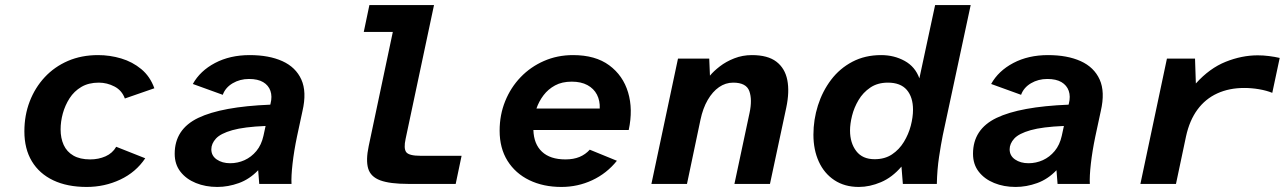

<svg xmlns="http://www.w3.org/2000/svg" viewBox="-20 -728 5096 760"><path d="M323.1 12Q246.2 12 191 -14.2Q135.7 -40.4 106.1 -89.6Q76.5 -138.8 76.5 -208Q76.5 -271.8 97.6 -326.5Q118.7 -381.2 157.1 -422.5Q195.6 -463.8 249 -486.9Q302.5 -509.9 368.1 -509.9Q415 -509.9 459.7 -496.6Q504.4 -483.3 539.3 -454.4Q574.2 -425.5 591 -378.6L474.2 -338.1Q462.5 -370.3 433 -385.6Q403.6 -400.9 371.1 -400.9Q330.8 -400.9 302 -383.9Q273.3 -367 255.3 -338.9Q237.4 -310.8 228.6 -278.7Q219.9 -246.6 219.9 -215.8Q219.9 -181.1 232.1 -154.2Q244.4 -127.3 270.4 -112.2Q296.5 -97 337.1 -97Q370 -97 397.7 -109.2Q425.4 -121.5 440 -147L554.9 -101.5Q517.9 -46.2 456 -17.1Q394.1 12 323.1 12Z M840.2 12Q793.5 12 755.3 -3.6Q717 -19.1 694.3 -48.3Q671.5 -77.5 671.5 -119.3Q671.5 -216.5 764.7 -261.3Q857.9 -306 1049.9 -313.7L1050.9 -317.9Q1058.1 -346.3 1050.4 -368.4Q1042.7 -390.4 1021.7 -402.9Q1000.7 -415.4 965.6 -415.4Q929.8 -415.4 900.9 -398.4Q872.1 -381.3 861.8 -352.7L743.3 -395.6Q771.9 -447.4 831.2 -478.7Q890.5 -509.9 968.3 -509.9Q1044.7 -509.9 1097.7 -486Q1150.7 -462 1172.8 -413.2Q1194.9 -364.3 1177.3 -288.5L1155.5 -187Q1143.7 -130.3 1138 -80.1Q1132.3 -29.9 1133.9 0H1006.2L1001.9 -54.2Q967.9 -18.6 925.4 -3.3Q882.9 12 840.2 12ZM891.2 -81.9Q920.9 -81.9 947.9 -94Q974.8 -106.2 994.9 -130.3Q1014.9 -154.5 1022.8 -190.3L1031.3 -229.4Q946.2 -225.9 899.6 -212.7Q853 -199.5 834.7 -179.4Q816.5 -159.3 816.5 -137Q816.5 -111.5 838 -96.7Q859.6 -81.9 891.2 -81.9Z M1596.5 0Q1523.2 0 1485 -14.2Q1446.9 -28.5 1437.3 -61.2Q1427.7 -94 1439.4 -149.6L1534.9 -601.5H1419.9L1442.2 -708H1698L1585.6 -178.6Q1577.3 -140.8 1587.7 -126.1Q1598.2 -111.3 1645.2 -111.3H1807.1L1783.8 0Z M2202 12Q2130.7 12 2075.3 -14.8Q2020 -41.7 1988.8 -91.6Q1957.7 -141.6 1957.7 -210.7Q1957.7 -273.4 1979.7 -327.6Q2001.7 -381.9 2040.9 -422.6Q2080.1 -463.4 2133.1 -486.6Q2186.1 -509.9 2248.3 -509.9Q2336.9 -509.9 2391.5 -469.5Q2446.2 -429.1 2466.2 -362.2Q2486.2 -295.2 2468.7 -213.5H2091.3Q2093 -157.7 2125.4 -127.4Q2157.8 -97 2218.3 -97Q2250.2 -97 2273.9 -106.8Q2297.6 -116.7 2314.5 -135.5L2421.9 -91.6Q2381.7 -41.5 2324.3 -14.7Q2267 12 2202 12ZM2103.4 -298.4H2354Q2355.3 -329.5 2342.9 -353.5Q2330.5 -377.4 2305.3 -391.1Q2280.1 -404.8 2243 -404.8Q2204.6 -404.8 2177.1 -389.9Q2149.7 -375 2131.5 -351Q2113.3 -327 2103.4 -298.4Z M2558.5 0 2663.7 -496H2787.4L2790.2 -428.5Q2804.9 -446.4 2829.4 -465.3Q2853.9 -484.3 2886.6 -497.1Q2919.3 -509.9 2956.3 -509.9Q3019.1 -509.9 3053.1 -483.9Q3087.2 -457.8 3096.4 -411.3Q3105.6 -364.7 3092.3 -302L3027.8 0H2887.1L2946.9 -280.8Q2958.2 -333.5 2946.1 -367.2Q2934 -400.9 2882.1 -400.9Q2851.9 -400.9 2826.2 -383.1Q2800.6 -365.3 2781.4 -332.4Q2762.3 -299.5 2752.6 -253.5L2699.3 0Z M3379.4 12Q3323.3 12 3282.8 -14.8Q3242.3 -41.6 3221.1 -88.3Q3199.8 -135 3199.8 -194.7Q3199.8 -254.4 3217.7 -310.7Q3235.6 -367 3269.8 -412.2Q3304 -457.3 3354.1 -483.6Q3404.2 -509.9 3467.9 -509.9Q3519.3 -509.9 3561 -486.9Q3602.7 -463.9 3619.2 -417.9L3681.5 -708H3822.3L3711.8 -192.4Q3704.7 -157.2 3697.1 -107.1Q3689.5 -56.9 3688.3 0H3553.8L3548.3 -68.6Q3511.7 -25.8 3467.1 -6.9Q3422.5 12 3379.4 12ZM3442 -97.8Q3482.3 -97.8 3510.9 -116.9Q3539.5 -136 3557.9 -166.3Q3576.3 -196.5 3585.2 -230.4Q3594 -264.3 3594 -293.7Q3594 -343.6 3569.3 -372.3Q3544.5 -400.9 3494.6 -400.9Q3453.7 -400.9 3424.9 -381.3Q3396 -361.7 3378.4 -331.9Q3360.7 -302.2 3352.7 -269.9Q3344.7 -237.7 3344.7 -211.4Q3344.7 -162.1 3369.4 -129.9Q3394 -97.8 3442 -97.8Z M4000.2 12Q3953.5 12 3915.3 -3.6Q3877 -19.1 3854.3 -48.3Q3831.5 -77.5 3831.5 -119.3Q3831.5 -216.5 3924.7 -261.3Q4017.9 -306 4209.9 -313.7L4210.9 -317.9Q4218.1 -346.3 4210.4 -368.4Q4202.7 -390.4 4181.7 -402.9Q4160.7 -415.4 4125.6 -415.4Q4089.8 -415.4 4060.9 -398.4Q4032.1 -381.3 4021.8 -352.7L3903.3 -395.6Q3931.9 -447.4 3991.2 -478.7Q4050.5 -509.9 4128.3 -509.9Q4204.7 -509.9 4257.7 -486Q4310.7 -462 4332.8 -413.2Q4354.9 -364.3 4337.3 -288.5L4315.5 -187Q4303.7 -130.3 4298 -80.1Q4292.3 -29.9 4293.9 0H4166.2L4161.9 -54.2Q4127.9 -18.6 4085.4 -3.3Q4042.9 12 4000.2 12ZM4051.2 -81.9Q4080.9 -81.9 4107.9 -94Q4134.8 -106.2 4154.9 -130.3Q4174.9 -154.5 4182.8 -190.3L4191.3 -229.4Q4106.2 -225.9 4059.6 -212.7Q4013 -199.5 3994.7 -179.4Q3976.5 -159.3 3976.5 -137Q3976.5 -111.5 3998 -96.7Q4019.6 -81.9 4051.2 -81.9Z M4494.1 0 4599.1 -496H4710.3L4713.6 -397.6Q4767.9 -457.9 4831.8 -483.5Q4895.6 -509 4958.4 -509Q4981.1 -509 5003.3 -506.1Q5025.4 -503.3 5045.5 -498.7L5016.1 -360.5Q4993.7 -369.6 4964.3 -374.7Q4934.9 -379.8 4904.7 -379.8Q4845.5 -379.8 4798.4 -358.3Q4751.3 -336.8 4719.9 -294.1Q4688.5 -251.4 4674.7 -188.3L4634.9 0Z"/></svg>

Font: Atkinson Hyperlegible Mono ExtraLight
Style: Italic
Weight: 200
Italic angle: -12°
Monospace: yes
Designer: Elliott Scott, Megan Eiswerth, Linus Boman, Theodore Petrosky, Letters from Sweden
Foundry: Applied Design Works, Letters from Sweden
Version: Version 2.001